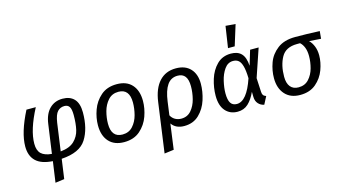

<svg xmlns="http://www.w3.org/2000/svg" viewBox="-105 -1209 3258 1826"><g transform="rotate(-15 1524.0 -295.5)"><path d="M672 -363Q672 -203 607.5 -101.5Q543 0 363 11L336 204L247 216L276 11Q164 4 111 -47Q58 -98 58 -191Q58 -327 160 -527H252Q148 -329 148 -194Q148 -127 181.5 -95.5Q215 -64 285 -58L325 -341Q338 -438 389 -488.5Q440 -539 517 -539Q591 -539 631.5 -495.5Q672 -452 672 -363ZM410 -331 372 -59Q462 -68 507.5 -112Q553 -156 567 -217Q581 -278 581 -361Q581 -419 565.5 -443Q550 -467 517 -467Q476 -467 449 -438.5Q422 -410 410 -331Z M778 -206Q778 -280 805.5 -356.5Q833 -433 894 -486Q955 -539 1051 -539Q1148 -539 1200 -481Q1252 -423 1252 -321Q1252 -248 1225 -171.5Q1198 -95 1137 -41.5Q1076 12 980 12Q883 12 830.5 -46Q778 -104 778 -206ZM1156 -331Q1156 -465 1048 -465Q985 -465 946 -421.5Q907 -378 890.5 -316.5Q874 -255 874 -196Q874 -62 983 -62Q1046 -62 1085 -105.5Q1124 -149 1140 -210.5Q1156 -272 1156 -331Z M1826 -337Q1826 -260 1800.5 -179.5Q1775 -99 1717.5 -43.5Q1660 12 1571 12Q1488 12 1448 -46L1414 204L1321 216L1389 -274Q1407 -403 1469.5 -471Q1532 -539 1633 -539Q1725 -539 1775.5 -485Q1826 -431 1826 -337ZM1729 -337Q1729 -403 1704.5 -435Q1680 -467 1631 -467Q1565 -467 1528 -413Q1491 -359 1477 -255L1459 -123Q1474 -94 1501 -78.5Q1528 -63 1562 -63Q1622 -63 1659.5 -106.5Q1697 -150 1713 -212.5Q1729 -275 1729 -337Z M2318 -381 2362 -527H2446L2352 -250L2359 -113Q2360 -92 2367.5 -81Q2375 -70 2396 -62L2357 13Q2323 7 2300 -18.5Q2277 -44 2276 -85L2275 -136Q2243 -66 2201 -27Q2159 12 2097 12Q2022 12 1977 -39.5Q1932 -91 1932 -188Q1932 -268 1957 -349Q1982 -430 2036.5 -484.5Q2091 -539 2175 -539Q2242 -539 2277.5 -501.5Q2313 -464 2318 -381ZM2028 -187Q2028 -121 2047.5 -91Q2067 -61 2108 -61Q2207 -61 2277 -269Q2275 -346 2263 -389Q2251 -432 2230 -449Q2209 -466 2177 -466Q2125 -466 2091.5 -418.5Q2058 -371 2043 -305.5Q2028 -240 2028 -187ZM2292 -799 2229 -596H2163L2195 -807Z M2511 -206Q2511 -282 2538 -356.5Q2565 -431 2631.5 -482Q2698 -533 2807 -533Q2912 -533 3048 -527L3041 -453L2925 -461Q2951 -436 2967 -396Q2983 -356 2983 -306Q2983 -238 2956 -164.5Q2929 -91 2868.5 -39.5Q2808 12 2713 12Q2617 12 2564 -47.5Q2511 -107 2511 -206ZM2888 -324Q2888 -373 2874.5 -408Q2861 -443 2837 -464H2807Q2695 -464 2651.5 -385.5Q2608 -307 2608 -195Q2608 -130 2636 -96Q2664 -62 2716 -62Q2779 -62 2817.5 -104.5Q2856 -147 2872 -206.5Q2888 -266 2888 -324Z"/></g></svg>

Font: Fira Sans
Style: Italic
Weight: 400
Italic angle: -8°
Designer: bBox Type GmbH & Carrois Corporate GbR & Edenspiekermann AG
Foundry: bBox Type GmbH & Carrois Corporate GbR & Edenspiekermann AG
Version: Version 4.301